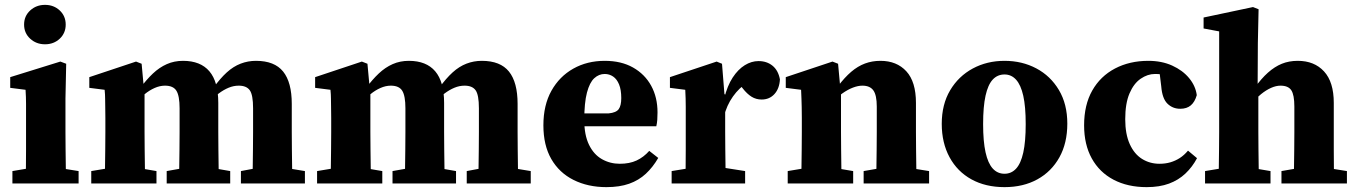

<svg xmlns="http://www.w3.org/2000/svg" viewBox="-20 -754 5576 789"><path d="M31 0V-51L126 -67H203L303 -51V0ZM85 0Q86 -25 86.5 -62.5Q87 -100 87 -140Q87 -180 87 -212V-260Q87 -300 87 -327.5Q87 -355 85 -385L22 -393V-437L228 -501L252 -492L249 -349V-212Q249 -180 249.5 -140Q250 -100 250.5 -62.5Q251 -25 252 0ZM165 -572Q129 -572 104 -595Q79 -618 79 -653Q79 -688 104 -711Q129 -734 165 -734Q201 -734 225.5 -711Q250 -688 250 -653Q250 -618 225.5 -595Q201 -572 165 -572Z M355 0V-51L451 -67H529L623 -51V0ZM410 0Q411 -25 411.5 -62.5Q412 -100 412.5 -140Q413 -180 413 -212V-269Q413 -296 412.5 -314Q412 -332 412 -348.5Q412 -365 410 -385L347 -393V-437L539 -501L562 -492L572 -383L574 -381V-212Q574 -180 574.5 -140Q575 -100 575.5 -62.5Q576 -25 577 0ZM665 0V-51L755 -67H834L926 -51V0ZM716 0Q716 -25 716.5 -62Q717 -99 717.5 -139Q718 -179 718 -212V-309Q718 -360 705 -381Q692 -402 658 -402Q637 -402 615.5 -392.5Q594 -383 574.5 -367Q555 -351 538 -333L535 -392H556Q582 -427 608.5 -452Q635 -477 665.5 -490.5Q696 -504 732 -504Q804 -504 840.5 -461Q877 -418 877 -331V-212Q877 -179 877.5 -139Q878 -99 878.5 -62Q879 -25 880 0ZM970 0V-51L1055 -67H1136L1233 -51V0ZM1018 0Q1018 -25 1018.5 -62Q1019 -99 1019.5 -139Q1020 -179 1020 -212V-309Q1020 -364 1006.5 -383Q993 -402 961 -402Q940 -402 919.5 -393.5Q899 -385 879 -370Q859 -355 839 -333L834 -392H856Q885 -432 912 -456.5Q939 -481 969 -492.5Q999 -504 1032 -504Q1108 -504 1143.5 -460Q1179 -416 1179 -327V-212Q1179 -179 1179.5 -139Q1180 -99 1180.5 -62Q1181 -25 1182 0Z M1283 0V-51L1379 -67H1457L1551 -51V0ZM1338 0Q1339 -25 1339.5 -62.5Q1340 -100 1340.5 -140Q1341 -180 1341 -212V-269Q1341 -296 1340.5 -314Q1340 -332 1340 -348.5Q1340 -365 1338 -385L1275 -393V-437L1467 -501L1490 -492L1500 -383L1502 -381V-212Q1502 -180 1502.5 -140Q1503 -100 1503.5 -62.5Q1504 -25 1505 0ZM1593 0V-51L1683 -67H1762L1854 -51V0ZM1644 0Q1644 -25 1644.5 -62Q1645 -99 1645.5 -139Q1646 -179 1646 -212V-309Q1646 -360 1633 -381Q1620 -402 1586 -402Q1565 -402 1543.5 -392.5Q1522 -383 1502.5 -367Q1483 -351 1466 -333L1463 -392H1484Q1510 -427 1536.5 -452Q1563 -477 1593.5 -490.5Q1624 -504 1660 -504Q1732 -504 1768.5 -461Q1805 -418 1805 -331V-212Q1805 -179 1805.5 -139Q1806 -99 1806.5 -62Q1807 -25 1808 0ZM1898 0V-51L1983 -67H2064L2161 -51V0ZM1946 0Q1946 -25 1946.5 -62Q1947 -99 1947.5 -139Q1948 -179 1948 -212V-309Q1948 -364 1934.5 -383Q1921 -402 1889 -402Q1868 -402 1847.5 -393.5Q1827 -385 1807 -370Q1787 -355 1767 -333L1762 -392H1784Q1813 -432 1840 -456.5Q1867 -481 1897 -492.5Q1927 -504 1960 -504Q2036 -504 2071.5 -460Q2107 -416 2107 -327V-212Q2107 -179 2107.5 -139Q2108 -99 2108.5 -62Q2109 -25 2110 0Z M2472 15Q2396 15 2337 -14.5Q2278 -44 2245.5 -100.5Q2213 -157 2213 -239Q2213 -322 2246 -381Q2279 -440 2336 -472Q2393 -504 2465 -504Q2533 -504 2581.5 -476.5Q2630 -449 2656 -401.5Q2682 -354 2682 -292Q2682 -275 2681 -261.5Q2680 -248 2677 -235H2292V-288H2481Q2512 -291 2522.5 -305.5Q2533 -320 2533 -351Q2533 -385 2524 -407Q2515 -429 2499.5 -439.5Q2484 -450 2465 -450Q2441 -450 2422 -432.5Q2403 -415 2392 -373.5Q2381 -332 2381 -260Q2381 -199 2400.5 -159Q2420 -119 2453.5 -100Q2487 -81 2527 -81Q2567 -81 2596 -94.5Q2625 -108 2648 -134L2685 -105Q2663 -67 2634 -40Q2605 -13 2565.5 1Q2526 15 2472 15Z M2740 0V-51L2838 -67H2940L3042 -51V0ZM2796 0Q2797 -25 2797.5 -62.5Q2798 -100 2798 -140Q2798 -180 2798 -212V-270Q2798 -296 2798 -314.5Q2798 -333 2797.5 -349Q2797 -365 2796 -385L2733 -393V-437L2925 -501L2947 -492L2957 -367L2960 -366V-212Q2960 -180 2960.5 -140Q2961 -100 2961.5 -62.5Q2962 -25 2962 0ZM2955 -275 2925 -350H2956Q2969 -402 2991 -435.5Q3013 -469 3040.5 -486Q3068 -503 3097 -503Q3131 -503 3154.5 -484Q3178 -465 3185 -428Q3183 -390 3162.5 -367.5Q3142 -345 3110 -345Q3087 -345 3068.5 -356.5Q3050 -368 3032 -391L3006 -425L3050 -413Q3018 -394 2992 -357.5Q2966 -321 2955 -275Z M3217 0V-51L3313 -67H3391L3486 -51V0ZM3272 0Q3273 -25 3273.5 -62.5Q3274 -100 3274.5 -140Q3275 -180 3275 -212V-269Q3275 -296 3274.5 -314Q3274 -332 3273.5 -348.5Q3273 -365 3272 -385L3209 -393V-437L3401 -501L3424 -492L3434 -383L3436 -381V-212Q3436 -180 3436.5 -140Q3437 -100 3437.5 -62.5Q3438 -25 3439 0ZM3529 0V-51L3621 -67H3698L3798 -51V0ZM3580 0Q3581 -25 3581.5 -62Q3582 -99 3582.5 -139Q3583 -179 3583 -212V-316Q3583 -363 3569 -382.5Q3555 -402 3524 -402Q3506 -402 3485 -394Q3464 -386 3442 -370.5Q3420 -355 3400 -333L3396 -399H3423Q3451 -436 3478 -459Q3505 -482 3534.5 -493Q3564 -504 3598 -504Q3665 -504 3704.5 -461Q3744 -418 3744 -331V-212Q3744 -179 3744.5 -139Q3745 -99 3745.5 -62Q3746 -25 3747 0Z M4108 15Q4030 15 3972 -17Q3914 -49 3882 -108Q3850 -167 3850 -245Q3850 -325 3884.5 -383Q3919 -441 3977.5 -472.5Q4036 -504 4108 -504Q4180 -504 4238.5 -473Q4297 -442 4331.5 -384Q4366 -326 4366 -246Q4366 -166 4333.5 -107.5Q4301 -49 4243 -17Q4185 15 4108 15ZM4108 -40Q4136 -40 4155.5 -61Q4175 -82 4185 -127Q4195 -172 4195 -244Q4195 -316 4185 -360.5Q4175 -405 4155.5 -426.5Q4136 -448 4108 -448Q4079 -448 4059.5 -427Q4040 -406 4030 -361Q4020 -316 4020 -244Q4020 -173 4030 -128Q4040 -83 4059.5 -61.5Q4079 -40 4108 -40Z M4692 15Q4614 15 4556 -15.5Q4498 -46 4466.5 -103Q4435 -160 4435 -239Q4435 -323 4468.5 -382Q4502 -441 4562 -472.5Q4622 -504 4699 -504Q4754 -504 4797 -484.5Q4840 -465 4866.5 -433Q4893 -401 4898 -363Q4890 -335 4873.5 -321Q4857 -307 4830 -307Q4799 -307 4777.5 -328Q4756 -349 4752 -399L4743 -473L4816 -429Q4794 -440 4773 -445Q4752 -450 4726 -450Q4696 -450 4667.5 -430.5Q4639 -411 4621.5 -370Q4604 -329 4604 -264Q4604 -203 4622.5 -162Q4641 -121 4673 -101Q4705 -81 4745 -81Q4769 -81 4789.5 -87Q4810 -93 4828 -104.5Q4846 -116 4862 -135L4899 -104Q4880 -68 4851.5 -41Q4823 -14 4784 0.5Q4745 15 4692 15Z M4932 0V-51L5028 -67H5106L5201 -51V0ZM4988 0Q4988 -25 4988.5 -62.5Q4989 -100 4989.5 -140Q4990 -180 4990 -212V-625L4926 -637V-682L5129 -725L5152 -716L5149 -577L5148 -382L5151 -371V-212Q5151 -180 5151.5 -140Q5152 -100 5152.5 -62.5Q5153 -25 5154 0ZM5246 0V-51L5338 -67H5415L5515 -51V0ZM5297 0Q5297 -25 5297.5 -62Q5298 -99 5298.5 -139Q5299 -179 5299 -212V-316Q5299 -364 5286.5 -383Q5274 -402 5242 -402Q5224 -402 5203.5 -393Q5183 -384 5162 -367Q5141 -350 5120 -327L5111 -392H5135Q5163 -431 5190.5 -455.5Q5218 -480 5247.5 -492Q5277 -504 5313 -504Q5381 -504 5421 -460.5Q5461 -417 5461 -331V-212Q5461 -179 5461 -139Q5461 -99 5461.5 -62Q5462 -25 5463 0Z"/></svg>

Font: Source Serif 4 18pt
Style: Bold
Weight: 700
Designer: Frank Grießhammer
Foundry: Adobe Systems Incorporated
Version: Version 4.004;hotconv 1.0.116;makeotfexe 2.5.65601